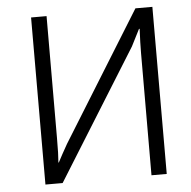

<svg xmlns="http://www.w3.org/2000/svg" viewBox="-50 -740 787 790"><g transform="rotate(-5 343.0 -345.0)"><path d="M544 0 545 -505Q545 -544 548 -605L545 -604L510 -535L177 0H106L107 -690H171L170 -187Q170 -118 167 -85L169 -86Q184 -115 209 -159L538 -690H608L607 0Z"/></g></svg>

Font: Taylor Sans Light
Style: Regular
Weight: 300
Italic angle: -8°
Designer: Natanael Gama
Version: Version 1.001 September 8, 2015